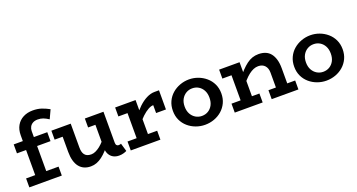

<svg xmlns="http://www.w3.org/2000/svg" viewBox="-45 -1349 3673 1978"><g transform="rotate(-20 1791.0 -359.5)"><path d="M128 -51V-534Q128 -596 153.5 -640.5Q179 -685 225 -709Q271 -733 331 -733Q383 -733 424 -719.5Q465 -706 509 -682L465 -587Q433 -608 406 -618Q379 -628 347 -628Q316 -628 294 -616Q272 -604 260.5 -583Q249 -562 249 -537V-51ZM28 0V-98H384V0ZM28 -373V-471H396V-373Z M700 14Q659 14 627.5 0Q596 -14 574 -41.5Q552 -69 540.5 -110.5Q529 -152 529 -207V-471H653V-208Q653 -185 657.5 -165.5Q662 -146 672.5 -131.5Q683 -117 700.5 -109Q718 -101 745 -101Q768 -101 792.5 -112Q817 -123 842.5 -143Q868 -163 894 -193Q920 -223 947 -260V-163Q914 -120 884 -87Q854 -54 824 -31.5Q794 -9 763.5 2.5Q733 14 700 14ZM441 -373V-471H631V-373ZM1011 9Q975 9 947.5 -6Q920 -21 904 -50.5Q888 -80 888 -122V-471H1012V-133Q1012 -112 1020.5 -103Q1029 -94 1041 -94Q1051 -94 1057.5 -95.5Q1064 -97 1069 -100L1095 -11Q1082 -4 1059.5 2.5Q1037 9 1011 9ZM808 -373V-471H996V-373Z M1321 -209V-305Q1357 -356 1399.5 -396.5Q1442 -437 1487.5 -460Q1533 -483 1576 -483H1625V-273H1517V-359Q1493 -360 1460.5 -342Q1428 -324 1392 -290.5Q1356 -257 1321 -209ZM1140 0V-98H1465V0ZM1240 -31V-471H1364V-31ZM1140 -373V-471H1356V-373Z M1952 14Q1901 14 1853 -3.5Q1805 -21 1767.5 -53.5Q1730 -86 1708.5 -131.5Q1687 -177 1687 -234Q1687 -291 1708.5 -337Q1730 -383 1767.5 -415.5Q1805 -448 1853 -465.5Q1901 -483 1952 -483Q2003 -483 2050.5 -465.5Q2098 -448 2136 -415.5Q2174 -383 2196 -337Q2218 -291 2218 -234Q2218 -177 2196.5 -131.5Q2175 -86 2138 -53.5Q2101 -21 2053 -3.5Q2005 14 1952 14ZM1952 -83Q1991 -83 2021.5 -101.5Q2052 -120 2070 -153.5Q2088 -187 2088 -234Q2088 -281 2070 -314.5Q2052 -348 2021.5 -366.5Q1991 -385 1952 -385Q1915 -385 1884 -366.5Q1853 -348 1834.5 -314.5Q1816 -281 1816 -234Q1816 -187 1834.5 -153.5Q1853 -120 1884 -101.5Q1915 -83 1952 -83Z M2767 0V-262Q2767 -286 2760.5 -305Q2754 -324 2741.5 -338Q2729 -352 2711 -359.5Q2693 -367 2669 -367Q2643 -367 2617.5 -356.5Q2592 -346 2565.5 -325.5Q2539 -305 2513 -276Q2487 -247 2459 -209V-308Q2492 -351 2523 -383.5Q2554 -416 2584 -438.5Q2614 -461 2646 -472Q2678 -483 2714 -483Q2757 -483 2790 -469.5Q2823 -456 2845 -428.5Q2867 -401 2879 -360Q2891 -319 2891 -264V0ZM2280 0V-98H2586V0ZM2380 0V-471H2504V0ZM2280 -373V-471H2476V-373ZM2685 0V-98H2978V0Z M3282 14Q3231 14 3183 -3.5Q3135 -21 3097.5 -53.5Q3060 -86 3038.5 -131.5Q3017 -177 3017 -234Q3017 -291 3038.5 -337Q3060 -383 3097.5 -415.5Q3135 -448 3183 -465.5Q3231 -483 3282 -483Q3333 -483 3380.5 -465.5Q3428 -448 3466 -415.5Q3504 -383 3526 -337Q3548 -291 3548 -234Q3548 -177 3526.5 -131.5Q3505 -86 3468 -53.5Q3431 -21 3383 -3.5Q3335 14 3282 14ZM3282 -83Q3321 -83 3351.5 -101.5Q3382 -120 3400 -153.5Q3418 -187 3418 -234Q3418 -281 3400 -314.5Q3382 -348 3351.5 -366.5Q3321 -385 3282 -385Q3245 -385 3214 -366.5Q3183 -348 3164.5 -314.5Q3146 -281 3146 -234Q3146 -187 3164.5 -153.5Q3183 -120 3214 -101.5Q3245 -83 3282 -83Z"/></g></svg>

Font: BioRhyme ExtraBold
Style: Bold
Weight: 700
Version: Version 1.600;gftools[0.9.33]